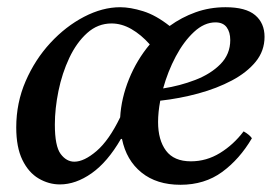

<svg xmlns="http://www.w3.org/2000/svg" viewBox="-20 -500 762 532"><path d="M713 -398Q713 -359 688.5 -329Q664 -299 622.5 -277Q581 -255 529.5 -241Q478 -227 424 -221Q418 -189 418 -162Q418 -112 440 -82.5Q462 -53 509 -53Q552 -53 589.5 -76Q627 -99 655 -136Q671 -127 678 -117Q644 -59 595.5 -23.5Q547 12 480 12Q414 12 372 -22Q330 -56 318 -115H315Q278 -51 234 -20Q190 11 146 11Q115 11 87 -5.5Q59 -22 42 -57Q25 -92 25 -147Q25 -215 51 -275Q77 -335 119.5 -381Q162 -427 213 -453.5Q264 -480 313 -480Q341 -480 376.5 -469Q412 -458 450 -428Q483 -452 522 -466Q561 -480 605 -480Q661 -480 687 -458Q713 -436 713 -398ZM395 -377Q371 -404 344 -419.5Q317 -435 289 -435Q251 -435 221.5 -408.5Q192 -382 172 -339.5Q152 -297 142 -248Q132 -199 132 -155Q132 -95 148 -73.5Q164 -52 186 -52Q213 -52 247.5 -81.5Q282 -111 313 -175Q316 -228 337.5 -281Q359 -334 395 -377ZM432 -255Q478 -262 521 -278.5Q564 -295 591 -322.5Q618 -350 618 -389Q618 -411 608 -424.5Q598 -438 577 -438Q546 -438 517.5 -411.5Q489 -385 467 -343.5Q445 -302 432 -255Z"/></svg>

Font: Tiro Tamil
Style: Italic
Weight: 400
Italic angle: -11°
Designer: Tamil: Fernando Mello & Fiona Ross, assisted by Kaja Sojewska. Latin: John Hudson with Paul Hanslow, assisted by Kaja So
Foundry: Tiro Typeworks Ltd.
Version: Version 1.52